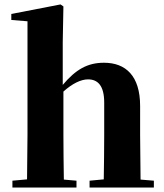

<svg xmlns="http://www.w3.org/2000/svg" viewBox="-20 -846 740 866"><path d="M446 0H674V-31L614 -36L612 -238V-368C612 -504 547 -563 449 -563C375 -563 322 -533 263 -463V-656L266 -817L253 -826L31 -783V-756L104 -750V-238L102 -37L36 -31V0H325V-31L268 -36C267 -95 266 -182 266 -238V-433C306 -469 345 -488 377 -488C421 -488 450 -460 450 -383V-238C450 -180 449 -95 448 -37L384 -31V0Z"/></svg>

Font: Noto Serif CJK HK Black
Style: Regular
Weight: 900
Designer: Ryoko NISHIZUKA 西塚涼子 (kana & ideographs); Frank Grießhammer (Latin, Greek & Cyrillic); Wenlong ZHANG 张文龙 (bopomofo); San
Foundry: Adobe
Version: Version 2.001;hotconv 1.1.0;makeotfexe 2.6.0